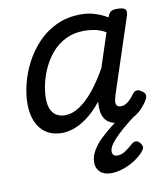

<svg xmlns="http://www.w3.org/2000/svg" viewBox="-85 -590 792 906"><g transform="rotate(-10 311.5 -137.5)"><path d="M180 17Q137 17 106 -2.5Q75 -22 58.5 -59Q42 -96 42 -146Q42 -190 54.5 -241Q67 -292 92.5 -341Q118 -390 156.5 -430.5Q195 -471 247 -495Q299 -519 365 -519Q398 -519 430 -509Q462 -499 490 -482L491 -486Q498 -504 507.5 -509.5Q517 -515 535 -515Q567 -515 575 -505.5Q583 -496 577 -476L458 -115Q454 -102 452 -89Q450 -76 455 -67.5Q460 -59 475 -59Q488 -59 500 -66Q512 -73 522.5 -84.5Q533 -96 541 -107Q547 -116 557.5 -119Q568 -122 583 -112Q599 -102 600 -91.5Q601 -81 595 -70Q586 -53 567.5 -32.5Q549 -12 523 2Q497 16 464 16Q433 16 414 7Q395 -2 385.5 -17Q376 -32 373 -51Q370 -70 372 -90Q372 -93 372 -95.5Q372 -98 373 -100Q338 -56 303 -30Q268 -4 236.5 6.5Q205 17 180 17ZM132 -157Q132 -126 140.5 -105.5Q149 -85 166.5 -74Q184 -63 208 -63Q242 -63 277 -85.5Q312 -108 347 -151Q382 -194 415 -253L468 -415Q441 -430 416 -435Q391 -440 366 -440Q316 -440 277 -421Q238 -402 210.5 -370Q183 -338 165.5 -300Q148 -262 140 -224.5Q132 -187 132 -157ZM375 244Q341 244 322.5 226.5Q304 209 304 181Q304 152 320 124.5Q336 97 362.5 71.5Q389 46 422 21Q455 -4 490 -29L556 -30V-24Q525 0 496 23Q467 46 444 68Q421 90 407.5 109Q394 128 394 144Q394 155 400.5 161Q407 167 419 167Q437 167 455 155.5Q473 144 494 125Q502 118 512 116.5Q522 115 532 125Q539 132 542.5 141.5Q546 151 539 162Q524 183 496.5 202Q469 221 437 232.5Q405 244 375 244Z"/></g></svg>

Font: Playwrite MX
Style: Regular
Weight: 400
Designer: Veronika Burian, José Scaglione
Foundry: TypeTogether
Version: Version 1.002